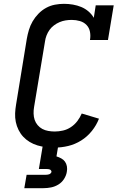

<svg xmlns="http://www.w3.org/2000/svg" viewBox="-20 -763 640 1003"><path d="M266 8Q243 8 220 5.5Q197 3 175.5 -3.5Q154 -10 135 -21.5Q116 -33 101.5 -48.5Q87 -64 77 -84Q67 -104 62.5 -126Q58 -148 59 -171Q60 -194 64 -217L120 -560Q124 -583 131 -606.5Q138 -630 150.5 -651.5Q163 -673 181 -691.5Q199 -710 221 -722Q243 -734 267 -738.5Q291 -743 314 -743Q338 -743 361 -739Q384 -735 404.5 -726.5Q425 -718 442 -703.5Q459 -689 470 -670L480 -735H574L544 -554H450Q454 -576 450 -597Q446 -618 432 -632.5Q418 -647 397.5 -653Q377 -659 355 -659Q339 -659 323 -656.5Q307 -654 291.5 -647.5Q276 -641 262 -630.5Q248 -620 238.5 -606.5Q229 -593 223 -577.5Q217 -562 215 -546L158 -204Q155 -187 155.5 -169.5Q156 -152 161 -137Q166 -122 176.5 -109.5Q187 -97 201 -89.5Q215 -82 232 -79Q249 -76 266 -76Q287 -76 309 -81Q331 -86 350.5 -99Q370 -112 384 -130.5Q398 -149 407 -170L497 -143Q484 -109 460 -79Q436 -49 404 -29Q372 -9 336.5 -0.5Q301 8 266 8ZM107 220 119 150H219Q223 150 227.5 149.5Q232 149 236.5 147.5Q241 146 244.5 142.5Q248 139 249 135Q249 131 246.5 127.5Q244 124 240.5 122.5Q237 121 232.5 120.5Q228 120 224 120H183L203 0H284L275 54Q288 58 300 64.5Q312 71 319.5 81.5Q327 92 329.5 106Q332 120 329 135Q326 154 314.5 172Q303 190 285 201Q267 212 247 216Q227 220 207 220Z"/></svg>

Font: Iosevka Curly Slab MdEx
Style: Italic
Weight: 500
Width: 7
Italic angle: -9°
Monospace: yes
Designer: Belleve Invis
Foundry: Belleve Invis
Version: Version 11.0.0; ttfautohint (v1.8.3)